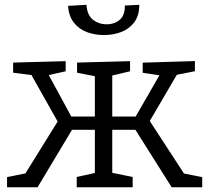

<svg xmlns="http://www.w3.org/2000/svg" viewBox="-20 -789 888 809"><path d="M9.7 0V-42.7L96.7 -60.3L81.3 -49L232 -291.7L228 -267.7L105.3 -485.7L125.3 -471.3L35.3 -482.7V-525.3L256.7 -531.3V-488.7L174 -470L181 -481L286.3 -287L268.3 -298H394.7L379.7 -284.3V-482.7L392.7 -465.3L304.7 -482.7V-525.3L528 -531.3V-488.7L442.3 -468.3L453 -482.7V-284.3L438 -298H563.7L545.3 -287L657 -481L664 -470L581.3 -482.3V-525L801.3 -531.7V-489L712 -471.3L732 -485.7L604 -267L603.3 -291L761 -49L746.3 -59.7L832 -42.7V0H703.3L544.7 -251.3L561.3 -242H438L453 -252V-45.7L442.3 -63L539 -43.3V0H303.3V-43.3L391.7 -62.7L379.7 -45.7V-252L394.7 -242H270.7L289 -251.3L138.3 0ZM418.3 -641.3Q378.7 -641.3 345.5 -654Q312.3 -666.7 291 -694Q269.7 -721.3 266.7 -764.3L344.3 -768.7Q347 -726 371.3 -706.3Q395.7 -686.7 429.7 -686.7Q462.7 -686.7 484.8 -705.8Q507 -725 506 -765.7L566.7 -768.7Q567 -724.7 546.7 -696.5Q526.3 -668.3 492.5 -654.8Q458.7 -641.3 418.3 -641.3Z"/></svg>

Font: Bitter Thin
Style: Regular
Weight: 100
Designer: Sol Matas, and Bitter project Authors
Foundry: Sol Matas
Version: Version 2.002